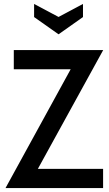

<svg xmlns="http://www.w3.org/2000/svg" viewBox="-20 -954 554 974"><path d="M8 0 359.5 -641 378 -602.5H50V-700H503.5L151 -59L133.5 -97.5H503V0ZM153 -934V-867.5L277 -780L401 -867.5V-934L277 -868Z"/></svg>

Font: Cabin SemiCondensedMedium
Style: Regular
Weight: 500
Width: 4
Designer: Pablo Impallari
Foundry: Pablo Impallari. http://www.impallari.com Igino Marini. http://www.ikern.com
Version: Version 3.001